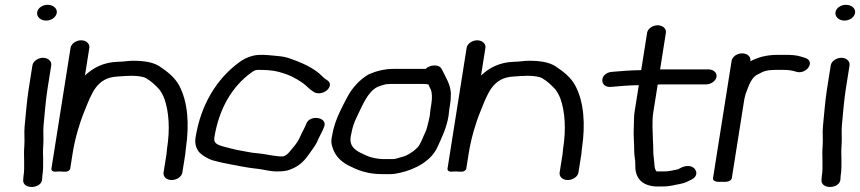

<svg xmlns="http://www.w3.org/2000/svg" viewBox="-20 -719 3490 779"><path d="M111.6 -454 96.1 -356C88.7 -308.8 84.6 -253.1 79.9 -206.4C77.2 -179 80.8 -151.8 78.7 -127.3C74.8 -83.6 81.9 -45.3 75.2 -3C75.2 -2.8 75.1 -2.4 75.1 -2.1L74.1 11.9C71.5 50.6 149.8 48.3 151 7.4L151.8 -5.4C158.9 -51.3 152 -89.5 155.6 -131.7C157.7 -157.1 154.4 -184.8 156.7 -209.6C161.2 -255.5 165.2 -310.5 172.4 -356L187.9 -454C190.5 -470.5 175.2 -484.5 154.6 -484.5C134 -484.5 114.3 -470.5 111.6 -454ZM130.8 -669.5C128 -651.8 143.6 -635.5 167.3 -635.5C189.3 -635.5 207.7 -650 210.3 -666.5C213.3 -685.7 194.6 -699.5 173 -699.5C152.2 -699.5 133.4 -686.2 130.8 -669.5Z M655.4 -93 643.6 -19C641.1 -3 654.9 11.5 676.3 11.5C696.9 11.5 717.2 -2 719.9 -19L731.6 -93C732.8 -100.8 732.7 -107.5 734.2 -117.5C748.7 -215.1 742.2 -305.3 707.4 -371.1C689.5 -405 659.4 -428.5 626.9 -450C601.5 -466.8 563.6 -472.5 521.1 -472.5C498.7 -472.5 484.4 -468.9 462.4 -468.5C397.8 -467.2 357.2 -442.8 324.7 -412.7L342.5 -525C345.1 -541.5 329.8 -555.5 309.2 -555.5C288.6 -555.5 268.9 -541.5 266.3 -525L188.7 -35C187.4 -26.9 195 -22.2 203.2 -22.5L223.6 -23.4C226.2 -23 231.5 -22.5 235.4 -22.5H247.3C254 -22.5 263.7 -27.4 264.9 -35L274.7 -97C283.9 -155 301.5 -216.2 321.8 -266C352.2 -340.5 371.4 -403.8 456.5 -408.5C478.7 -409.7 494.1 -411.5 511.4 -411.5C538.2 -411.5 561.7 -408.6 574.5 -400.7C594.4 -388.6 609.7 -374.1 624.9 -357.8C631.3 -350.8 641.9 -332.2 646.4 -319.9C665.8 -266.1 670.1 -193.7 657.7 -116C656.5 -108 656.5 -100.2 655.4 -93Z M1305 -395.3C1297.5 -400 1294.3 -402.4 1288.8 -408.2C1254.2 -444.4 1201.3 -466.4 1147.2 -484.7C1128.3 -490.4 1104.1 -492.1 1089.7 -493.4L1067.4 -495.4C1057.5 -496.3 1047.7 -496.5 1037.2 -496.5C1002.6 -496.5 973.4 -482.6 952.6 -467.7C858 -399.6 794.2 -292 773.4 -161C769.8 -137.8 775.1 -121 783.6 -107.4C792.8 -92.6 823.8 -73.9 844.4 -68.1C864.8 -62.5 889.2 -56.7 917.3 -51.8C948.3 -46.3 976.1 -39.8 1012 -35.6L1029.2 -33.6C1049.4 -31.3 1074.2 -23.5 1102.3 -23.5C1130.6 -23.5 1146.1 -25 1170.3 -36.5C1201.2 -51.2 1218.5 -71.6 1234.1 -94.1C1244.8 -109.5 1261.9 -130.1 1270.5 -152.5C1278 -169.6 1287 -183.2 1295 -204.3C1311.5 -243.5 1235.9 -256.2 1222.3 -215.9C1216.4 -199.7 1206.2 -184.5 1198.3 -165.6C1191.5 -149.4 1180.3 -133.1 1169 -120.2C1154.1 -103 1146.9 -90.1 1129.2 -84.5H1115.2C1094.4 -86.1 1071.2 -90.3 1051.7 -93.7C1031.6 -97.3 1008.8 -97.8 993.6 -101.1C970 -106.2 941.9 -109.5 919.4 -115.9C875.9 -128.1 844.7 -129.5 849.7 -161C868.1 -277.1 921.8 -369.1 1000.7 -425.2C1010.3 -431.9 1015.1 -435.5 1027.5 -435.5C1058.9 -435.5 1086.8 -434 1112.8 -427C1150.3 -416.9 1178 -403.2 1207.1 -383.1C1223.5 -371.9 1233.4 -358.1 1253.2 -345.7C1290 -324.3 1344.2 -372.5 1305 -395.3Z M1567.3 -378.5H1692.3C1703.5 -378.5 1709.9 -377.9 1718.4 -376.4C1718.4 -376.4 1719.4 -373.4 1719.9 -372.4L1727.4 -356.4C1733.5 -343.3 1733.8 -320.9 1730.2 -298L1726.4 -274C1725 -265.1 1725.1 -257.7 1723.6 -248.5C1722.8 -243.4 1721.1 -235.5 1719.2 -228L1712.6 -202C1710.7 -194.7 1709.1 -189.4 1706.5 -184.3C1695.9 -163.5 1687.6 -134.8 1673.3 -119.9C1659.1 -105 1631.7 -87 1613.7 -83C1600.7 -80.1 1586.9 -73.5 1572.8 -73.5H1540.3C1508.2 -73.5 1482.8 -80.2 1466.3 -88L1440.9 -99.9C1415.9 -113.1 1397.4 -130.1 1402.7 -163.5C1403.9 -171.4 1405.9 -180 1408 -189.5C1411.7 -205.6 1417.3 -223.1 1425.6 -240C1450.2 -290.2 1470.6 -345.6 1511.2 -366.2C1516.6 -369 1543.5 -377.5 1548.4 -377.5C1555 -377.5 1561.8 -378.5 1567.3 -378.5ZM1802.7 -274 1806.5 -298C1807.7 -305.7 1808.4 -313.1 1808.7 -320.2L1809.3 -340.2C1809.3 -340.5 1809.3 -340.9 1809.3 -341.2C1806.8 -378.3 1788.8 -404 1776.8 -429.8L1771.8 -439.1C1759.7 -461.8 1721.3 -454.6 1706.6 -439.4C1706.6 -439.4 1704.6 -439.5 1703.2 -439.5H1577C1538.1 -439.5 1504.9 -429.9 1476.9 -417.8C1476.4 -417.6 1475.4 -417.1 1474.7 -416.7C1437.2 -394.4 1408.1 -361.2 1388.8 -324.5C1367.7 -284.4 1344.5 -241.8 1332.4 -192.9C1332.3 -192.7 1332.2 -192.3 1332.2 -192C1329.2 -173.4 1321.3 -152.6 1325.9 -132.3C1334.3 -95.2 1355.8 -66.8 1394.5 -47.2C1428.6 -29.9 1468.7 -12.5 1530.6 -12.5H1563.1C1576.7 -12.5 1588.2 -14.6 1603.7 -18.1C1665.2 -31.9 1729.1 -66 1754.3 -121.1C1771.7 -159.2 1792.2 -199.9 1800.1 -250C1801.4 -258 1801.4 -266 1802.7 -274Z M2262.4 -93 2250.6 -19C2248.1 -3 2261.9 11.5 2283.3 11.5C2303.9 11.5 2324.2 -2 2326.9 -19L2338.6 -93C2339.8 -100.8 2339.7 -107.5 2341.2 -117.5C2355.7 -215.1 2349.2 -305.3 2314.4 -371.1C2296.5 -405 2266.4 -428.5 2233.9 -450C2208.5 -466.8 2170.6 -472.5 2128.1 -472.5C2105.7 -472.5 2091.4 -468.9 2069.4 -468.5C2004.8 -467.2 1964.2 -442.8 1931.7 -412.7L1949.5 -525C1952.1 -541.5 1936.8 -555.5 1916.2 -555.5C1895.6 -555.5 1875.9 -541.5 1873.3 -525L1795.7 -35C1794.4 -26.9 1802 -22.2 1810.2 -22.5L1830.6 -23.4C1833.2 -23 1838.5 -22.5 1842.4 -22.5H1854.3C1861 -22.5 1870.7 -27.4 1871.9 -35L1881.7 -97C1890.9 -155 1908.5 -216.2 1928.8 -266C1959.2 -340.5 1978.4 -403.8 2063.5 -408.5C2085.7 -409.7 2101.1 -411.5 2118.4 -411.5C2145.2 -411.5 2168.7 -408.6 2181.5 -400.7C2201.4 -388.6 2216.7 -374.1 2231.9 -357.8C2238.3 -350.8 2248.9 -332.2 2253.4 -319.9C2272.8 -266.1 2277.1 -193.7 2264.7 -116C2263.5 -108 2263.5 -100.2 2262.4 -93Z M2887.2 -407.5C2889.9 -424.6 2873.9 -437.5 2853.8 -437.5H2670.1C2666.1 -437.5 2662.2 -437.4 2658.2 -437.3L2681.7 -586C2684.3 -602.5 2669 -616.5 2648.4 -616.5C2627.8 -616.5 2608.1 -602.5 2605.5 -586L2581.5 -434.4C2539.4 -434 2500.9 -430.9 2461.5 -427.4C2410.5 -421.7 2411.8 -361.1 2460.8 -366.6C2498.3 -369.9 2530.5 -372.9 2571.8 -373.4L2554.5 -264C2551.4 -244.3 2552.6 -222.4 2551.6 -206C2549.3 -168.9 2553.5 -138.5 2553.2 -105.5C2553.1 -85.5 2558.2 -69.6 2557.5 -53.8C2555.5 -6.8 2574.1 33 2639.8 37.5C2640.1 37.5 2640.7 37.5 2641.1 37.5H2667.4C2701.7 37.5 2715.7 31.2 2739.8 27.2C2760.2 23.8 2772.9 15.6 2783.6 10.6C2819.9 -6.2 2805.1 -40.5 2779.1 -44.8C2753.8 -48.9 2734.2 -32.7 2730.8 -32.1C2709.2 -28.3 2696.5 -23.5 2677 -23.5H2653.3C2641.1 -23.5 2644.2 -23.2 2642.2 -25.7C2633.6 -36 2635.8 -59.2 2631.9 -85.1C2629.8 -99.3 2631 -113.7 2630.1 -131.1L2629.3 -145.9C2628.6 -182.8 2624.4 -224.3 2630.7 -264L2648.5 -376C2652.7 -376.3 2657.5 -376.5 2661.7 -376.5H2844.2C2865.4 -376.5 2884.6 -391.1 2887.2 -407.5Z M3003.6 -332C3004.8 -339.2 3009 -346.4 3012.3 -356.2C3022.2 -385.5 3036.2 -410.3 3056.1 -417.8C3057 -418.2 3058.5 -418.9 3059.5 -419.5C3077 -430.3 3094.8 -435.5 3126.9 -435.5H3156.9C3179.6 -435.5 3194.8 -433.1 3208.5 -428.5C3250.8 -413.1 3293.1 -471.5 3244.2 -485L3232.3 -488.6C3212.7 -495.3 3190.6 -496.5 3166.5 -496.5H3136.5C3089.9 -496.5 3055.8 -486.9 3024.3 -470.3L3024.5 -472C3027.3 -489.1 3011.9 -502.5 2991.2 -502.5C2970.6 -502.5 2951 -489.1 2948.3 -472L2873.2 2C2870 22.6 2901.9 18.5 2908.7 18.5C2915.5 18.5 2946.2 22.6 2949.5 2L2999.7 -315C3000.8 -322.3 3002.8 -327 3003.6 -332Z M3350.6 -454 3335.1 -356C3327.7 -308.8 3323.6 -253.1 3318.9 -206.4C3316.2 -179 3319.8 -151.8 3317.7 -127.3C3313.8 -83.6 3320.9 -45.3 3314.2 -3C3314.2 -2.8 3314.1 -2.4 3314.1 -2.1L3313.1 11.9C3310.5 50.6 3388.8 48.3 3390 7.4L3390.8 -5.4C3397.9 -51.3 3391 -89.5 3394.6 -131.7C3396.7 -157.1 3393.4 -184.8 3395.7 -209.6C3400.2 -255.5 3404.2 -310.5 3411.4 -356L3426.9 -454C3429.5 -470.5 3414.2 -484.5 3393.6 -484.5C3373 -484.5 3353.3 -470.5 3350.6 -454ZM3369.8 -669.5C3367 -651.8 3382.6 -635.5 3406.3 -635.5C3428.3 -635.5 3446.7 -650 3449.3 -666.5C3452.3 -685.7 3433.6 -699.5 3412 -699.5C3391.2 -699.5 3372.4 -686.2 3369.8 -669.5Z"/></svg>

Font: CiSf OpenHand
Style: BdExtObl
Weight: 400
Foundry: Cannot Into Space Fonts
Version: Version 0.7892